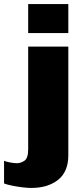

<svg xmlns="http://www.w3.org/2000/svg" viewBox="-88 -740 407 947"><path d="M66 187Q49 187 23.5 184Q-2 181 -27 176Q-52 171 -68 165V53Q-57 58 -37 61.5Q-17 65 -6 65Q15 65 33 52.5Q51 40 51 -4V-510H249V26Q249 107 198.5 147Q148 187 66 187ZM51 -577V-720H249V-577Z"/></svg>

Font: Chivo Medium Black
Style: Regular
Weight: 900
Version: Version 2.002